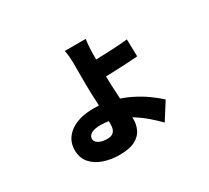

<svg xmlns="http://www.w3.org/2000/svg" viewBox="-141 -867 1282 1180"><g transform="rotate(-30 500.0 -277.0)"><path d="M577 -638Q574 -623 571.5 -593.5Q569 -564 569 -536Q569 -520 569 -493Q569 -466 569 -437Q569 -408 569 -386Q569 -356 571 -311.5Q573 -267 576 -218.5Q579 -170 581.5 -128.5Q584 -87 584 -62Q584 -25 568 8.5Q552 42 512.5 63Q473 84 402 84Q341 84 289.5 66Q238 48 207 12Q176 -24 176 -79Q176 -153 236.5 -198.5Q297 -244 407 -244Q474 -244 535 -227.5Q596 -211 648.5 -185Q701 -159 743.5 -128.5Q786 -98 816 -70L740 50Q711 20 673.5 -12.5Q636 -45 592 -72.5Q548 -100 497.5 -117Q447 -134 390 -134Q347 -134 324.5 -121Q302 -108 302 -86Q302 -66 325 -52.5Q348 -39 385 -39Q417 -39 432 -56Q447 -73 447 -107Q447 -135 445.5 -172Q444 -209 442 -249Q440 -289 438.5 -328Q437 -367 437 -398Q437 -417 437 -442.5Q437 -468 437 -492.5Q437 -517 437 -534Q437 -565 434.5 -594Q432 -623 428 -638ZM509 -495Q526 -495 559.5 -496Q593 -497 634.5 -498.5Q676 -500 718 -502.5Q760 -505 794 -509L797 -387Q764 -384 722 -382Q680 -380 637.5 -378Q595 -376 561.5 -375.5Q528 -375 510 -375Z"/></g></svg>

Font: Noto Sans SC ExtraBold
Style: Regular
Weight: 800
Designer: Ryoko NISHIZUKA 西塚涼子 (kana, bopomofo & ideographs); Paul D. Hunt (Latin, Greek & Cyrillic); Sandoll Communications 산돌커뮤니
Foundry: Adobe
Version: Version 2.004-H2;hotconv 1.0.118;makeotfexe 2.5.65603